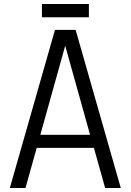

<svg xmlns="http://www.w3.org/2000/svg" viewBox="-20 -937 651 957"><path d="M423 -851ZM423 -851H189V-917H423ZM582 0H504L448 -200H163L107 0H29L254 -788H357ZM429 -265 305 -709 181 -265Z"/></svg>

Font: Tanohe Sans
Style: Regular
Weight: 400
Designer: Village Type and Design LLC & Cristiano Sobral
Foundry: Cooper Hewitt Smithsonian Design Museum
Version: Version 1.00;September 29, 2021;FontCreator 13.0.0.2655 64-b